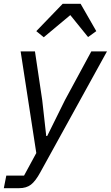

<svg xmlns="http://www.w3.org/2000/svg" viewBox="-40 -785 580 1005"><path d="M288 -765H382L464 -622L421 -591L328 -706L189 -590L150 -622ZM300 -261 438 -516H520L171 117Q146 163 122 181.5Q98 200 60 200H-20L-7 134H86L150 16L68 -516H143L181 -261L202 -73H207Z"/></svg>

Font: Aneliza
Style: Italic
Weight: 400
Italic angle: -11.31°
Designer: Mike Abbink, Paul van der Laan, Pieter van Rosmalen
Foundry: Bold Monday
Version: Version 3.0